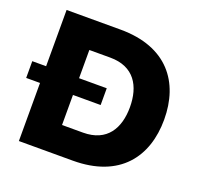

<svg xmlns="http://www.w3.org/2000/svg" viewBox="-126 -857 1019 991"><g transform="rotate(20 384.0 -362.0)"><path d="M0 -321H76V-2H372C629 -2 743 -157 743 -362C743 -567 629 -722 372 -722H76V-413H0ZM257 -156V-321H409V-413H257V-568H372C504 -568 555 -477 555 -362C555 -247 504 -156 372 -156Z"/></g></svg>

Font: Aspekta 800
Style: Regular
Weight: 800
Designer: Ivo Dolenc
Version: Version 2.000